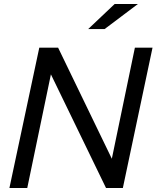

<svg xmlns="http://www.w3.org/2000/svg" viewBox="-20 -938 781 958"><path d="M27 0ZM176 -700H270L538 -146L653 -700H741L593 0H509L234 -567L116 0H27ZM552 -918H668L502 -793H420Z"/></svg>

Font: Rosa Sans
Style: Italic
Weight: 400
Italic angle: -12°
Designer: Pentagram / MCKL
Foundry: Pentagram / MCKL
Version: Version 1.005;September 16, 2019;FontCreator 11.5.0.2425 64-